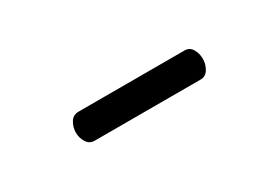

<svg xmlns="http://www.w3.org/2000/svg" viewBox="-9 -827 519 358"><g transform="rotate(-30 250.0 -648.0)"><path d="M137 -617Q126 -617 120 -626.5Q114 -636 114 -647.5Q114 -659 120 -669Q126 -679 138 -679H366Q377 -679 382.5 -669.5Q388 -660 388 -648.5Q388 -637 382 -627Q376 -617 365 -617Z"/></g></svg>

Font: ToneOZ-Pinyin-WenKai-Regular
Style: Regular
Weight: 400
Designer: Fontworks Inc.
Foundry: ToneOZ
Version: Version 0.240331